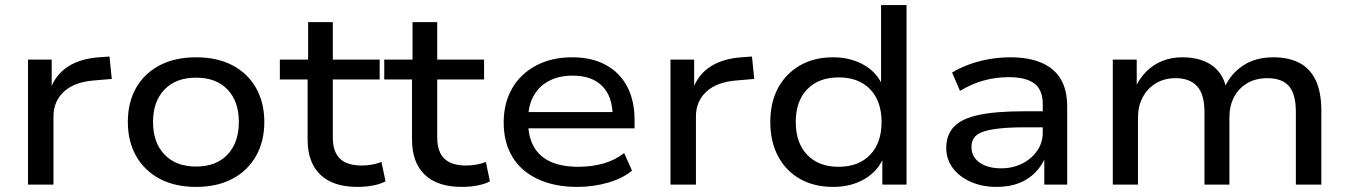

<svg xmlns="http://www.w3.org/2000/svg" viewBox="-20 -725 5298 754"><path d="M90 0V-491H183V-373H177Q198 -432 247 -463.5Q296 -495 369 -500L410 -503L419 -415L349 -409Q272 -403 231 -365Q190 -327 190 -268V0Z M750 9Q667 9 607 -23Q547 -55 514.5 -112.5Q482 -170 482 -246Q482 -323 514.5 -380Q547 -437 607 -468.5Q667 -500 750 -500Q833 -500 893 -468.5Q953 -437 985.5 -379.5Q1018 -322 1018 -246Q1018 -170 985.5 -112.5Q953 -55 893 -23Q833 9 750 9ZM750 -71Q829 -71 873.5 -118Q918 -165 918 -246Q918 -327 873.5 -373.5Q829 -420 750 -420Q671 -420 626 -373.5Q581 -327 581 -246Q581 -165 626 -118Q671 -71 750 -71Z M1384 9Q1288 9 1238 -39Q1188 -87 1188 -177V-413H1079V-491H1190V-638H1287V-491H1471V-413H1287V-185Q1287 -129 1315 -102Q1343 -75 1400 -75Q1421 -75 1440.5 -78.5Q1460 -82 1478 -89L1494 -13Q1474 -2 1444.5 3.5Q1415 9 1384 9Z M1794 9Q1698 9 1648 -39Q1598 -87 1598 -177V-413H1489V-491H1600V-638H1697V-491H1881V-413H1697V-185Q1697 -129 1725 -102Q1753 -75 1810 -75Q1831 -75 1850.5 -78.5Q1870 -82 1888 -89L1904 -13Q1884 -2 1854.5 3.5Q1825 9 1794 9Z M2247 9Q2158 9 2092.5 -21.5Q2027 -52 1992.5 -108.5Q1958 -165 1958 -244Q1958 -320 1991 -377.5Q2024 -435 2085 -467.5Q2146 -500 2227 -500Q2304 -500 2359 -470Q2414 -440 2443 -385Q2472 -330 2472 -253V-221H2033V-285H2406L2386 -268Q2386 -346 2345 -387Q2304 -428 2229 -428Q2175 -428 2135.5 -407Q2096 -386 2075 -347.5Q2054 -309 2054 -256V-247Q2054 -189 2076 -149.5Q2098 -110 2142 -90Q2186 -70 2251 -70Q2302 -70 2348 -82.5Q2394 -95 2431 -124L2462 -55Q2425 -24 2367 -7.5Q2309 9 2247 9Z M2613 0V-491H2706V-373H2700Q2721 -432 2770 -463.5Q2819 -495 2892 -500L2933 -503L2942 -415L2872 -409Q2795 -403 2754 -365Q2713 -327 2713 -268V0Z M3252 9Q3177 9 3121.5 -22.5Q3066 -54 3035.5 -111.5Q3005 -169 3005 -246Q3005 -323 3035.5 -379.5Q3066 -436 3121.5 -468Q3177 -500 3251 -500Q3321 -500 3373.5 -469.5Q3426 -439 3447 -386H3440V-705H3540V0H3445V-109H3451Q3429 -54 3376 -22.5Q3323 9 3252 9ZM3273 -70Q3352 -70 3397 -117Q3442 -164 3442 -246Q3442 -328 3397 -374.5Q3352 -421 3274 -421Q3195 -421 3150 -374.5Q3105 -328 3105 -246Q3105 -164 3150 -117Q3195 -70 3273 -70Z M3894 9Q3837 9 3792 -11Q3747 -31 3721.5 -65.5Q3696 -100 3696 -144Q3696 -195 3726 -227Q3756 -259 3823 -273.5Q3890 -288 4002 -288H4090V-225H4005Q3945 -225 3904.5 -220.5Q3864 -216 3840 -207.5Q3816 -199 3805.5 -184Q3795 -169 3795 -148Q3795 -109 3827 -86.5Q3859 -64 3912 -64Q3957 -64 3994 -82.5Q4031 -101 4053 -133Q4075 -165 4075 -204V-316Q4075 -372 4042 -397Q4009 -422 3941 -422Q3891 -422 3843.5 -409Q3796 -396 3750 -368L3719 -440Q3750 -459 3787.5 -472.5Q3825 -486 3866 -493Q3907 -500 3947 -500Q4019 -500 4069 -479Q4119 -458 4145 -415.5Q4171 -373 4171 -305V0H4081V-110H4086Q4073 -76 4046.5 -48.5Q4020 -21 3982 -6Q3944 9 3894 9Z M4350 0V-491H4444V-382H4439Q4455 -417 4481 -443.5Q4507 -470 4543 -485Q4579 -500 4623 -500Q4691 -500 4735.5 -471Q4780 -442 4795 -383H4790Q4813 -435 4861.5 -467.5Q4910 -500 4981 -500Q5040 -500 5082 -478.5Q5124 -457 5146.5 -410.5Q5169 -364 5169 -290V0H5069V-285Q5069 -355 5042 -386.5Q5015 -418 4957 -418Q4911 -418 4877.5 -398Q4844 -378 4826 -343.5Q4808 -309 4808 -264V0H4710V-285Q4710 -355 4681 -386.5Q4652 -418 4597 -418Q4552 -418 4518.5 -397.5Q4485 -377 4467 -342Q4449 -307 4449 -265V0Z"/></svg>

Font: Nunito Sans 10pt SemiExpanded Medium
Style: Regular
Weight: 500
Width: 6
Designer: Vernon Adams
Foundry: Vernon Adams
Version: Version 3.101;gftools[0.9.27]